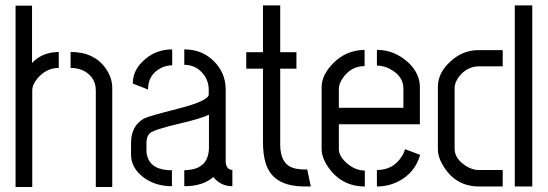

<svg xmlns="http://www.w3.org/2000/svg" viewBox="-20 -708 2080 729"><path d="M39.1 2V-686.5H101.6V-468.8Q139.6 -509.8 203.1 -510.7V-450.2Q156.2 -450.2 122.1 -410.2Q102.5 -386.7 102.5 -364.3V2ZM248 -450.2V-510.7Q338.9 -510.7 382.8 -446.3Q406.2 -412.1 406.2 -373V2H343.8V-364.3Q343.8 -410.2 304.7 -435.5Q280.3 -450.2 248 -450.2Z M477.5 -121.1Q477.5 -68.4 529.3 -31.2Q573.2 -1 632.8 -1V-61.5Q553.7 -61.5 539.1 -115.2Q536.1 -126 536.1 -136.7V-168Q537.1 -190.4 547.9 -201.2Q562.5 -215.8 664.1 -239.3Q746.1 -258.8 773.4 -272.5V-149.4Q773.4 -68.4 692.4 -62.5Q685.5 -61.5 679.7 -61.5V-1Q749 -1 788.1 -34.2Q789.1 -35.2 790 -36.1Q817.4 -1 862.3 -1V-62.5Q837.9 -64.5 836.9 -94.7V-368.2Q836.9 -433.6 788.1 -479.5Q744.1 -520.5 679.7 -520.5V-461.9Q726.6 -461.9 754.9 -422.9Q772.5 -398.4 772.5 -367.2V-349.6Q773.4 -325.2 654.3 -294.9Q543 -266.6 526.4 -257.8Q478.5 -230.5 477.5 -167ZM484.4 -390.6 542 -368.2Q542 -423.8 589.8 -449.2Q610.4 -460 633.8 -460V-520.5Q567.4 -520.5 520.5 -473.6Q483.4 -436.5 484.4 -390.6Z M915 -447.3V-509.8H978.5V-687.5H1043.9V-509.8H1105.5V-447.3H1043.9V-159.2Q1043.9 -86.9 1092.8 -70.3Q1112.3 -64.5 1137.7 -64.5H1146.5L1160.2 0H1133.8Q1014.6 -1 988.3 -89.8Q978.5 -122.1 978.5 -168.9V-447.3Z M1201.2 -141.6V-378.9Q1202.1 -423.8 1244.1 -466.8Q1293 -517.6 1364.3 -518.6V-457Q1312.5 -457 1281.2 -411.1Q1266.6 -389.6 1266.6 -371.1V-298.8H1511.7V-371.1Q1511.7 -418 1463.9 -444.3Q1438.5 -459 1411.1 -459V-518.6Q1477.5 -518.6 1530.3 -470.7Q1573.2 -429.7 1574.2 -379.9V-236.3H1266.6V-141.6Q1266.6 -113.3 1300.8 -85Q1331.1 -60.5 1365.2 -60.5V0Q1278.3 0 1227.5 -71.3Q1201.2 -109.4 1201.2 -141.6ZM1411.1 0V-62.5Q1472.7 -62.5 1504.9 -113.3Q1514.6 -127.9 1517.6 -141.6L1575.2 -120.1Q1555.7 -50.8 1491.2 -18.6Q1454.1 0 1411.1 0Z M1642.6 -141.6V-378.9Q1642.6 -432.6 1692.4 -476.6Q1738.3 -517.6 1795.9 -517.6H1888.7V-456.1H1796.9Q1752.9 -455.1 1722.7 -417Q1706.1 -394.5 1706.1 -374V-143.6Q1706.1 -106.4 1747.1 -79.1Q1772.5 -62.5 1796.9 -62.5H1888.7V0H1798.8Q1712.9 0 1666 -73.2Q1642.6 -109.4 1642.6 -141.6ZM1934.6 0V-687.5H2001V0Z"/></svg>

Font: Post No Bills Colombo Medium
Style: Regular
Weight: 500
Designer: Kosala Senevirathne, Siva Puranthara, Lasantha Premarathna, Tharique Azeez
Foundry: Mooniak
Version: Version 1.220 ; ttfautohint (v1.6)